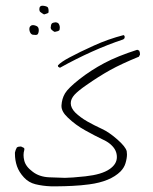

<svg xmlns="http://www.w3.org/2000/svg" viewBox="-20 -507 540 677"><path d="M150.4 -461.4Q151.4 -464.4 151.4 -467.3Q151.4 -478 147.9 -481.9Q145.5 -483.9 139.9 -485.4Q134.3 -486.8 129.9 -486.8Q124.5 -486.8 122.1 -484.4Q118.7 -481 118.7 -474.6Q118.7 -467.8 122.1 -464.8Q128.9 -459.5 135.3 -456.1Q144 -458.5 150.4 -461.4ZM185.1 -425.3 181.6 -427.2Q179.2 -428.2 177.5 -428.2Q175.8 -428.2 174.8 -428.2Q171.9 -428.2 168.9 -427.2Q166 -426.3 165 -425.8Q159.7 -423.3 159.2 -412.1Q158.7 -411.1 158.7 -410.4Q158.7 -409.7 158.9 -408.7Q159.2 -407.7 159.4 -406.7Q159.7 -405.8 159.7 -404.8Q161.6 -401.9 167.5 -397.5Q170.4 -395.5 172.9 -394.5Q179.2 -395.5 183.3 -397Q187.5 -398.4 188.5 -399.4Q189.5 -400.4 190.2 -402.8Q190.9 -405.3 190.9 -409.9Q190.9 -414.6 189.2 -418.9Q187.5 -423.3 185.1 -425.3ZM97.7 -384.3H98.6Q102.5 -383.8 106 -383.8Q109.9 -383.8 112.3 -385.7Q114.3 -387.7 115.5 -391.8Q116.7 -396 116.7 -400.1Q116.7 -404.3 115.7 -407.5Q114.7 -410.6 112.5 -412.8Q110.4 -415 105.2 -416.7Q100.1 -418.5 95.7 -418.5Q90.8 -418.5 87.2 -414.8Q83.5 -411.1 83.5 -405.3Q83.5 -396 88.4 -389.2L90.3 -387.2Q93.3 -384.3 97.7 -384.3ZM185.1 -271.5 191.4 -268.1Q306.6 -332 413.6 -367.7Q416 -368.7 417.5 -370.6L419.4 -373V-379.9Q418.5 -381.3 416 -383.3Q361.3 -369.1 312 -346.7Q259.8 -323.2 224.6 -304.2Q195.3 -288.6 184.1 -276.4ZM32.7 35.2Q32.7 58.1 39.8 78.9Q46.9 99.6 64.5 118.7Q81.1 136.7 105 142.6Q130.9 148.9 158.7 149.9Q167 149.9 186 149.9Q205.1 149.9 235.4 148.4Q265.6 147 294.4 143.1Q368.7 133.3 404.8 97.7Q418 84 422.4 68.8Q427.7 51.3 427.7 37.6Q427.7 31.7 426.8 26.4Q423.3 10.7 393.6 -15.4Q363.8 -41.5 338.9 -52.7Q311.5 -65.4 288.1 -78.6Q263.2 -92.8 245.1 -110.4Q229.5 -126.5 229.5 -143.1Q229.5 -158.2 242.7 -172.9Q256.3 -187.5 284.7 -207Q327.1 -236.8 368.2 -259.8Q407.7 -281.7 469.7 -307.1L473.6 -314.5Q473.6 -315.4 473.6 -316.4Q473.6 -323.2 470.7 -328.6L463.9 -331.5Q394 -309.1 348.1 -284.7Q300.3 -259.3 259.8 -227.5Q220.2 -196.3 209.2 -177.7Q198.2 -159.2 196.8 -135.3Q196.8 -134.3 196.8 -132.8Q196.8 -113.3 219.2 -92.3Q246.1 -66.4 280.3 -47.4Q314.5 -28.3 345.2 -13.7Q362.3 -5.9 374 5.9Q392.1 23.4 392.1 46.9Q392.1 71.8 366.2 89.4Q338.9 108.4 281.2 114.7Q230.5 120.1 209 120.1Q196.3 120.1 153.8 118.2Q118.2 116.7 94.7 98.1Q70.3 80.1 65.4 58.6Q63 48.8 63 39.8Q63 30.8 65.4 22.9Q65.9 21 65.9 19.8Q65.9 18.6 65.9 17.6Q65.4 16.1 64.5 14.6L54.7 9.8Q52.7 9.8 50.8 9.8Q43.9 9.8 39.6 12.7Q34.7 21 32.7 30.8Q32.7 33.2 32.7 35.2Z"/></svg>

Font: NaikaiFont
Style: ExtraLight
Weight: 200
Version: Version 1.89